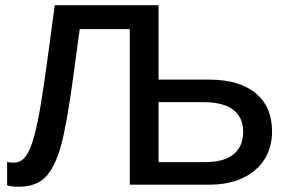

<svg xmlns="http://www.w3.org/2000/svg" viewBox="-20 -708 1109 736"><path d="M1022.9 -204.6Q1022.9 -143.6 993.9 -97.4Q964.8 -51.3 910.4 -25.6Q856 0 780.3 0H477.5V-596.2H285.6L261.7 -419.9Q236.3 -230.5 212.9 -146Q189 -63 152.8 -27.6Q116.7 7.8 51.3 7.8Q21 7.8 7.3 2V-87.9Q15.1 -84.5 32.2 -84.5Q54.2 -84.5 68.8 -97.9Q83.5 -111.3 96.2 -141.6Q103.5 -159.2 110.8 -185.3Q118.2 -211.4 125 -246.1Q131.3 -276.9 137.7 -315.4Q144 -354 151.4 -405.5Q158.7 -457 168.2 -526.4Q177.7 -595.7 189.9 -688H587.9V-402.8H781.7Q897 -402.8 960 -350.8Q1022.9 -298.8 1022.9 -204.6ZM912.1 -203.1Q912.1 -257.8 874 -287.1Q835.9 -316.4 760.3 -316.4H587.9V-86.4H763.7Q839.4 -86.4 875.7 -116.7Q912.1 -147 912.1 -203.1Z"/></svg>

Font: Arimo Medium
Style: Regular
Weight: 500
Designer: Steve Matteson
Foundry: Monotype Imaging Inc.
Version: Version 1.33